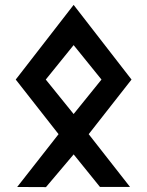

<svg xmlns="http://www.w3.org/2000/svg" viewBox="-20 -768 599 781"><path d="M392.8 -444.4 279.5 -304.2 166.2 -444.4 279.5 -584.5ZM44 -444.4 218.2 -222.2 49.9 -7.4 167 -6.9 279.6 -140 386.7 -7.5H509L340.8 -222.2L515 -444.4L279.5 -748.1Z"/></svg>

Font: Stormning
Style: Light
Weight: 400
Designer: Robert Jablonski, Mew Too
Foundry: Cannot Into Space Fonts
Version: Version 0.90